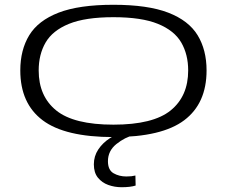

<svg xmlns="http://www.w3.org/2000/svg" viewBox="-20 -564 950 804"><path d="M65 -269Q65 -355 102.5 -416.5Q140 -478 225.5 -511Q311 -544 455 -544Q599 -544 684.5 -511Q770 -478 807.5 -416.5Q845 -355 845 -269Q845 -131 751.5 -60.5Q658 10 455 10Q252 10 158.5 -60.5Q65 -131 65 -269ZM142 -269Q142 -161 215.5 -101.5Q289 -42 455 -42Q621 -42 694.5 -101.5Q768 -161 768 -269Q768 -336 739 -386Q710 -436 641.5 -464Q573 -492 455 -492Q337 -492 268.5 -464Q200 -436 171 -386Q142 -336 142 -269ZM489 220Q460 220 433.5 210.5Q407 201 390 180Q373 159 373 124Q373 90 391.5 62Q410 34 440.5 14.5Q471 -5 506 -13L545 0Q502 11 467 39.5Q432 68 432 111Q432 148 455.5 161.5Q479 175 509 175Q521 175 530 174Q539 173 547 171L548 213Q526 220 489 220Z"/></svg>

Font: Georama ExtraExtended Light
Style: Regular
Weight: 300
Width: 8
Designer: Jean-Baptiste Levee
Foundry: Production Type
Version: Version 1.000